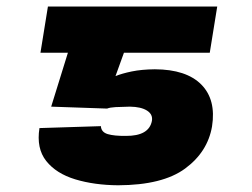

<svg xmlns="http://www.w3.org/2000/svg" viewBox="-20 -548 756 577"><path d="M301.8 -221.7 133.8 -227.5 184.1 -389.6H101.6L124 -528.3H632.8L610.4 -389.6H352.5L327.1 -319.3Q346.2 -327.1 376 -333.3Q405.8 -339.4 445.3 -339.8Q540 -339.4 585 -293.9Q629.9 -248.5 617.2 -168Q604 -91.3 536.4 -41.5Q468.8 8.3 335 8.8Q263.7 8.3 206.3 -9Q148.9 -26.4 118.9 -64.2Q88.9 -102.1 98.6 -163.1L283.2 -168.9Q284.2 -150.9 303.7 -145Q323.2 -139.2 358.4 -139.6Q427.7 -139.2 436.5 -184.6Q439.9 -204.1 421.9 -215.6Q403.8 -227.1 370.1 -227.5Q344.2 -227.1 327.1 -226.1Q310.1 -225.1 301.8 -221.7Z"/></svg>

Font: Inter Display Black
Style: Italic
Weight: 900
Italic angle: -9.39999°
Designer: Rasmus Andersson
Foundry: rsms
Version: Version 4.000;git-a52131595